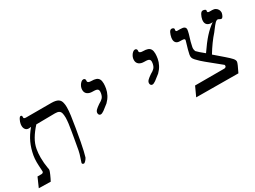

<svg xmlns="http://www.w3.org/2000/svg" viewBox="-77 -1322 2567 1931"><g transform="rotate(-30 1207.0 -356.5)"><path d="M567.5 -194Q559 -147 547.5 -98.2Q536 -49.5 530.5 -33.5Q523.5 -18.5 509.5 -3.2Q495.5 12 487.5 12Q478.5 12 472.8 7.2Q467 2.5 468.5 -6Q469 -9 477 -32.5L486.5 -61Q497.5 -91 505.5 -130Q513.5 -169 527 -251Q534.5 -297 541 -333Q557 -420 558.5 -479Q558 -514 552.5 -533.5Q547 -553 531.5 -562Q516 -571 486.5 -571L268.5 -568.5Q220 -515.5 188.5 -462.2Q157 -409 147 -353Q139 -308 139 -258Q139 -193.5 151 -125.5Q153.5 -122 153.5 -114Q153.5 -107 152.5 -103Q151 -93.5 136.5 -60Q122 -26.5 106 3L-31 0L17 -109H64Q72.5 -109 79.5 -114.2Q86.5 -119.5 86.5 -127L85.5 -149L84 -174Q83.5 -181.5 82.5 -201.5Q81.5 -221.5 81.5 -238Q81.5 -277.5 87.5 -313Q101 -388 129.5 -449.8Q158 -511.5 210 -573.5L182.5 -571Q159.5 -571 146 -587.5Q132.5 -604 132.5 -631Q132.5 -640.5 134 -650Q138 -673.5 150.2 -697.2Q162.5 -721 173.5 -721Q188.5 -721 188.5 -702L188 -692.5Q188 -687 194.8 -683.5Q201.5 -680 215 -680H506Q558.5 -680 584.5 -664Q610.5 -648 616.5 -611.5Q621 -593 621 -564.5Q621 -527 613.8 -472Q606.5 -417 593 -338Z M881 -331Q869.5 -331 863 -339.2Q856.5 -347.5 856.5 -359.5Q856.5 -378 872.5 -393.8Q888.5 -409.5 915 -427.5L924 -433.5Q949.5 -446.5 966 -463.8Q982.5 -481 988.5 -515Q990.5 -525 990.5 -534.5Q990.5 -550.5 983.2 -558.2Q976 -566 962.2 -568.5Q948.5 -571 923.5 -571Q885.5 -571 863.5 -588.2Q841.5 -605.5 841.5 -637Q841.5 -645 843 -654Q846 -671.5 855.8 -688Q865.5 -704.5 878.2 -714.8Q891 -725 902.5 -725Q912.5 -725 918.8 -719Q925 -713 925 -703.5Q925 -700 924.5 -698Q924 -696.5 924 -693Q924 -681 935 -675.5Q946 -670 964.5 -670Q998.5 -670 1019.5 -662.5Q1040.5 -655 1051 -636.8Q1061.5 -618.5 1061.5 -586.5Q1061.5 -560.5 1056 -530Q1050 -495 1032 -461Q1014 -427 985 -398.5Q945.5 -366 920.8 -348.5Q896 -331 881 -331Z M1481 -331Q1469.5 -331 1463 -339.2Q1456.5 -347.5 1456.5 -359.5Q1456.5 -378 1472.5 -393.8Q1488.5 -409.5 1515 -427.5L1524 -433.5Q1549.5 -446.5 1566 -463.8Q1582.5 -481 1588.5 -515Q1590.5 -525 1590.5 -534.5Q1590.5 -550.5 1583.2 -558.2Q1576 -566 1562.2 -568.5Q1548.5 -571 1523.5 -571Q1485.5 -571 1463.5 -588.2Q1441.5 -605.5 1441.5 -637Q1441.5 -645 1443 -654Q1446 -671.5 1455.8 -688Q1465.5 -704.5 1478.2 -714.8Q1491 -725 1502.5 -725Q1512.5 -725 1518.8 -719Q1525 -713 1525 -703.5Q1525 -700 1524.5 -698Q1524 -696.5 1524 -693Q1524 -681 1535 -675.5Q1546 -670 1564.5 -670Q1598.5 -670 1619.5 -662.5Q1640.5 -655 1651 -636.8Q1661.5 -618.5 1661.5 -586.5Q1661.5 -560.5 1656 -530Q1650 -495 1632 -461Q1614 -427 1585 -398.5Q1545.5 -366 1520.8 -348.5Q1496 -331 1481 -331Z M2413 -557Q2403.5 -557 2390.5 -565Q2389.5 -565.5 2384.8 -568.2Q2380 -571 2375.5 -571Q2360.5 -571 2344 -554Q2327.5 -537 2299.5 -499.5L2281 -475Q2213.5 -399.5 2149.5 -293.5L2251 -206Q2295 -168 2313.5 -147.2Q2332 -126.5 2332 -109Q2332 -105 2331.5 -103Q2328 -82.5 2291.5 -9.5L2285.5 3L1797 0L1847 -109H2186Q2195 -109 2201.8 -114Q2208.5 -119 2210 -127Q2210 -132.5 2208 -140L2189.5 -155Q2014.5 -294.5 1994.5 -319Q1970 -342 1960.8 -356.5Q1951.5 -371 1951.5 -388Q1951.5 -397.5 1953.5 -407Q1958 -437 1992 -549Q1992.5 -551 1992.5 -554Q1992.5 -565.5 1980.5 -568.2Q1968.5 -571 1935.5 -571Q1908.5 -571 1894 -585.5Q1879.5 -600 1879.5 -626.5Q1879.5 -635.5 1881 -645Q1886.5 -675 1898 -698.5Q1909.5 -722 1927.5 -722Q1938.5 -722 1946.5 -716Q1954.5 -710 1953.5 -703L1952 -694Q1951.5 -692 1951.5 -688Q1951.5 -681 1955.8 -678Q1960 -675 1970 -675H2001Q2033.5 -675 2047.5 -665.8Q2061.5 -656.5 2061.5 -638Q2061.5 -631 2059 -620L2052 -590Q2024 -503.5 2016 -457Q2014.5 -449.5 2014.5 -441.5Q2014.5 -425 2021.5 -408Q2043.5 -384 2104.5 -335Q2167 -426.5 2215.8 -480.5Q2264.5 -534.5 2319.5 -573L2304.5 -571Q2274 -571 2256.5 -586.2Q2239 -601.5 2239 -630Q2239 -638 2240.5 -647Q2245 -673 2258.5 -698.5Q2272 -724 2290 -724Q2304 -724 2314.5 -718.2Q2325 -712.5 2324 -707L2322.5 -698Q2322 -696.5 2322 -693.5Q2322 -686 2328 -683Q2334 -680 2346 -680H2374Q2397.5 -680 2413.5 -670.2Q2429.5 -660.5 2437.2 -645.5Q2445 -630.5 2445 -615.5Q2445 -609.5 2444.5 -607Q2441 -588.5 2432 -572.8Q2423 -557 2413 -557Z"/></g></svg>

Font: JuliaMono Italic
Style: Regular
Weight: 400
Italic angle: -9°
Monospace: yes
Designer: cormullion
Foundry: corm
Version: Version 0.049; ttfautohint (v1.8.4)